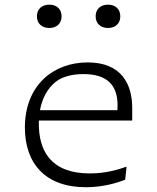

<svg xmlns="http://www.w3.org/2000/svg" viewBox="-20 -774 660 806"><path d="M220 -435C242 -450.5 279.5 -463 330 -463C429.5 -463 473.5 -417 473.5 -332C473.5 -324.5 473 -318 473 -311.5H148C160.5 -382 196 -418 220 -435ZM84.5 -238.5C84.5 -86.5 172 12 340.5 12C414.5 12 473 -7 505.5 -19.5L511.5 -74.5C472 -60 419.5 -46 357 -46C190 -46 143 -145 143 -254.5V-268H535V-321.5C535 -418.5 491.5 -512 348 -512C204 -512 84.5 -416 84.5 -238.5ZM135 -705.5C135 -674.5 156.5 -656.5 187 -656.5C217 -656.5 238.5 -674.5 238.5 -705.5C238.5 -736.5 217 -754.5 187 -754.5C156.5 -754.5 135 -736.5 135 -705.5ZM381.5 -705.5C381.5 -674.5 403 -656.5 433.5 -656.5C463.5 -656.5 485 -674.5 485 -705.5C485 -736.5 463.5 -754.5 433.5 -754.5C403 -754.5 381.5 -736.5 381.5 -705.5Z"/></svg>

Font: Monaspace Argon ExtraLight
Style: Regular
Weight: 200
Designer: Riley Cran & the Lettermatic Team
Foundry: Lettermatic
Version: Version 1.000 (Monaspace Argon)